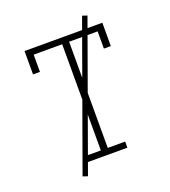

<svg xmlns="http://www.w3.org/2000/svg" viewBox="-158 -928 991 1120"><g transform="rotate(-20 337.5 -368.0)"><path d="M208 0V-38H316V-697H139V-590H96V-735H579V-590H536V-697H359V-38H467V0ZM194 78 164 68 482 -814 512 -804Z"/></g></svg>

Font: Iosevka Etoile Extralight
Style: Regular
Weight: 200
Designer: Belleve Invis
Foundry: Belleve Invis
Version: Version 22.1.2; ttfautohint (v1.8.4)